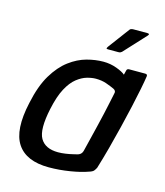

<svg xmlns="http://www.w3.org/2000/svg" viewBox="-99 -711 680 793"><g transform="rotate(15 241.0 -314.5)"><path d="M183 6Q86 6 48 -51.5Q10 -109 37 -230Q53 -306 81.5 -353.5Q110 -401 145.5 -427.5Q181 -454 218 -464Q255 -474 289 -474Q319 -474 346 -464Q373 -454 384 -444L389 -464Q390 -468 393 -469.5Q396 -471 400 -471H468Q478 -471 477 -462Q474 -441 467 -405.5Q460 -370 450 -325.5Q440 -281 428 -232Q416 -183 403 -134.5Q390 -86 377 -44Q373 -36 368 -30Q363 -24 346 -19Q319 -9 273.5 -1.5Q228 6 183 6ZM204 -64Q219 -64 236 -66.5Q253 -69 267 -72.5Q281 -76 286 -77Q292 -79 297 -83Q302 -87 305 -96Q311 -120 318 -149Q325 -178 332.5 -208.5Q340 -239 346.5 -268Q353 -297 358 -321Q363 -345 366 -359Q368 -365 365.5 -369.5Q363 -374 357 -377Q342 -384 322 -391Q302 -398 277 -398Q260 -398 239 -392Q218 -386 196.5 -369Q175 -352 157 -318.5Q139 -285 127 -229Q107 -136 128 -100Q149 -64 204 -64ZM293 -528Q287 -528 287 -530.5Q287 -533 291 -539L358 -629Q362 -635 374 -635H435Q439 -635 440.5 -632.5Q442 -630 437 -625L352 -533Q348 -530 345.5 -529Q343 -528 337 -528Z"/></g></svg>

Font: Glory Thin Medium
Style: Italic
Weight: 500
Italic angle: -12°
Version: Version 1.011